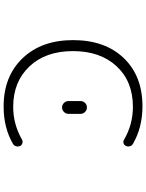

<svg xmlns="http://www.w3.org/2000/svg" viewBox="104 -908 792 1040"><g transform="rotate(90 500.0 -388.0)"><path d="M558.6 -63.5Q653.3 -63.5 736.3 -111.3Q745.1 -116.2 755.4 -113.3Q765.6 -110.4 770.5 -101.6Q773.4 -94.7 773.4 -87.9Q773.4 -84 772.5 -80.1Q769.5 -68.4 759.8 -62.5Q671.9 -11.7 559.6 -11.7Q557.6 -11.7 555.7 -11.7Q393.6 -11.7 295.4 -114.3Q197.3 -216.8 197.3 -387.7Q197.3 -560.5 294.4 -662.1Q391.6 -763.7 555.7 -763.7Q669.9 -763.7 759.8 -711.9Q769.5 -706.1 772.5 -694.3Q773.4 -690.4 773.4 -686.5Q773.4 -679.7 770.5 -673.8Q765.6 -664.1 755.4 -661.1Q745.1 -658.2 736.3 -664.1Q654.3 -711.9 558.6 -711.9Q420.9 -711.9 338.9 -623.5Q256.8 -535.2 256.8 -387.2Q256.8 -239.3 339.8 -151.4Q422.9 -63.5 558.6 -63.5ZM527.3 -363.3V-427.7Q527.3 -442.4 537.6 -452.6Q547.9 -462.9 562 -462.9Q576.2 -462.9 586.4 -452.6Q596.7 -442.4 596.7 -427.7V-363.3Q596.7 -348.6 586.4 -338.4Q576.2 -328.1 562 -328.1Q547.9 -328.1 537.6 -338.4Q527.3 -348.6 527.3 -363.3Z"/></g></svg>

Font: Rounded-X Mgen+ 1m light
Style: Regular
Weight: 200
Designer: [Source Han Sans]
Ryoko NISHIZUKA  (kana & ideographs); Paul D. Hunt (Latin, Greek & Cyrillic); Wenlong ZHANG  (bopomofo
Version: Version 1.059.20150602